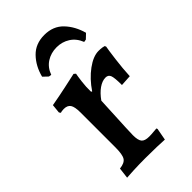

<svg xmlns="http://www.w3.org/2000/svg" viewBox="-210 -743 816 816"><g transform="rotate(-45 198.0 -335.0)"><path d="M102 -122V-332Q102 -366 93 -379.5Q84 -393 62 -393Q55 -393 49.5 -392Q44 -391 42 -390L37 -397L41 -437Q87 -445 135 -455.5Q183 -466 197 -469L205 -462Q203 -453 199 -422Q195 -391 196 -363L200 -360Q231 -406 270 -434.5Q309 -463 341 -463Q354 -463 363 -461.5Q372 -460 374 -459L377 -453Q374 -438 367.5 -387.5Q361 -337 359 -293L309 -290Q309 -334 303.5 -348Q298 -362 282 -362Q262 -362 240.5 -347Q219 -332 200 -305Q199 -277 195.5 -211.5Q192 -146 191 -106Q191 -76 200.5 -64.5Q210 -53 236 -53Q250 -53 263.5 -54.5Q277 -56 282 -56L284 -51L274 3Q262 2 229 1Q196 0 160 0Q123 0 89 1.5Q55 3 46 4L52 -45Q82 -48 92 -63.5Q102 -79 102 -122ZM127 -533 115 -535 94 -555Q107 -606 140 -640Q173 -674 226 -674Q279 -674 311.5 -640Q344 -606 358 -555L337 -535L325 -533Q312 -566 285.5 -583Q259 -600 226 -600Q192 -600 165.5 -583Q139 -566 127 -533Z"/></g></svg>

Font: Alegreya Medium
Style: Regular
Weight: 500
Designer: Juan Pablo del Peral
Foundry: Huerta Tipografica
Version: Version 2.007; ttfautohint (v1.6)